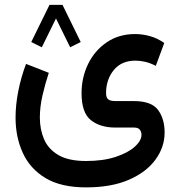

<svg xmlns="http://www.w3.org/2000/svg" viewBox="-20 -541 754 807"><path d="M319.3 -364.3 274.9 -342.3 215.3 -463.4 155.8 -342.3 111.3 -364.3 188 -520.5H242.7ZM341.8 246.6Q236.3 246.6 171.1 207.3Q106 168 75.7 101.3Q45.4 34.7 45.4 -46.4Q45.4 -100.6 56.9 -158.4Q68.4 -216.3 89.4 -272.5L185.1 -234.9Q169.4 -187.5 158.4 -139.2Q147.5 -90.8 147.5 -46.9Q147.5 2.9 165.3 44.4Q183.1 85.9 225.6 110.8Q268.1 135.7 341.8 135.7Q413.1 135.7 465.3 118.7Q517.6 101.6 546.1 75.9Q574.7 50.3 574.7 25.4Q574.7 13.7 567.9 4.4Q561 -4.9 543 -4.9H463.9Q401.4 -4.9 362.1 -35.9Q322.8 -66.9 322.8 -149.4Q322.8 -215.3 350.3 -272Q377.9 -328.6 428.7 -363.3Q479.5 -397.9 548.3 -397.9Q578.6 -397.9 610.1 -389.2Q641.6 -380.4 670.4 -360.4L634.8 -264.2Q612.3 -275.9 591.1 -281Q569.8 -286.1 548.8 -286.1Q490.7 -286.1 458.3 -246.6Q425.8 -207 425.8 -149.4Q425.8 -130.9 434.8 -123.5Q443.8 -116.2 464.8 -116.2H542.5Q616.7 -116.2 644.3 -78.9Q671.9 -41.5 671.9 16.1Q671.9 77.1 633.5 129.9Q595.2 182.6 521.7 214.6Q448.2 246.6 341.8 246.6Z"/></svg>

Font: Vazirmatn UI Medium
Style: Regular
Weight: 500
Designer: Saber Rastikerdar
Foundry: Saber Rastikerdar
Version: Version 33.003